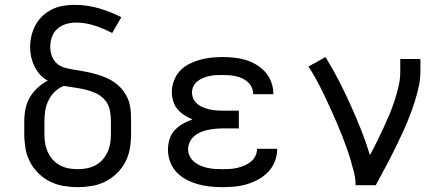

<svg xmlns="http://www.w3.org/2000/svg" viewBox="-20 -763 1840 791"><path d="M300 8Q271 8 241.5 3Q212 -2 186 -15Q160 -28 138.5 -49Q117 -70 103.5 -96Q90 -122 85 -151.5Q80 -181 80 -210V-263Q80 -289 85 -314.5Q90 -340 103 -362Q116 -384 135 -401.5Q154 -419 177 -431Q159 -440 145 -455.5Q131 -471 122 -489.5Q113 -508 108.5 -528Q104 -548 104 -569Q104 -592 109.5 -615.5Q115 -639 126.5 -660Q138 -681 155.5 -697.5Q173 -714 194.5 -724.5Q216 -735 240 -739Q264 -743 287 -743Q338 -743 386.5 -729Q435 -715 480 -692L442 -627Q408 -645 370 -657.5Q332 -670 293 -670Q272 -670 252 -664Q232 -658 216.5 -644.5Q201 -631 194 -611Q187 -591 187 -570Q187 -552 193 -534Q199 -516 212 -503.5Q225 -491 242.5 -485.5Q260 -480 278.5 -477Q297 -474 315 -471Q333 -468 350.5 -464Q368 -460 385.5 -454.5Q403 -449 420 -441.5Q437 -434 452 -423.5Q467 -413 479 -399.5Q491 -386 500 -370Q509 -354 513.5 -336Q518 -318 519 -300Q520 -282 520 -263V-210Q520 -181 515 -151.5Q510 -122 496.5 -96Q483 -70 461.5 -49Q440 -28 414 -15Q388 -2 358.5 3Q329 8 300 8ZM300 -66Q319 -66 337.5 -69.5Q356 -73 373 -82Q390 -91 402.5 -105Q415 -119 423 -136.5Q431 -154 434 -172.5Q437 -191 437 -210V-263Q437 -286 432.5 -309Q428 -332 413 -350Q398 -368 377 -378Q356 -388 333.5 -393.5Q311 -399 288.5 -402Q266 -405 243 -409Q222 -401 206 -385.5Q190 -370 180 -350Q170 -330 166.5 -308Q163 -286 163 -263V-210Q163 -191 166 -172.5Q169 -154 177 -136.5Q185 -119 197.5 -105Q210 -91 227 -82Q244 -73 262.5 -69.5Q281 -66 300 -66Z M897 8Q872 8 846.5 5.5Q821 3 796 -4Q771 -11 748 -23Q725 -35 707.5 -53.5Q690 -72 681 -96.5Q672 -121 672 -147Q672 -168 678.5 -189.5Q685 -211 700 -227Q715 -243 734 -253.5Q753 -264 773 -271Q756 -278 739.5 -288.5Q723 -299 711 -313.5Q699 -328 693.5 -346.5Q688 -365 688 -384Q688 -408 696.5 -430.5Q705 -453 721 -470.5Q737 -488 758.5 -499Q780 -510 803 -516.5Q826 -523 849.5 -525.5Q873 -528 897 -528Q921 -528 945 -525.5Q969 -523 992 -516Q1015 -509 1036 -496.5Q1057 -484 1073 -466Q1089 -448 1097.5 -425Q1106 -402 1106 -378Q1106 -377 1106 -376.5Q1106 -376 1106 -375H1023Q1023 -375 1023 -375.5Q1023 -376 1023 -376Q1023 -390 1017 -403Q1011 -416 1001 -425Q991 -434 978 -440Q965 -446 951.5 -449Q938 -452 924.5 -453Q911 -454 897 -454Q884 -454 870.5 -453.5Q857 -453 843.5 -450Q830 -447 817.5 -442Q805 -437 794 -428.5Q783 -420 777 -408Q771 -396 771 -382Q771 -368 777 -355.5Q783 -343 794 -334Q805 -325 818 -320Q831 -315 844.5 -312Q858 -309 872 -308Q886 -307 900 -307H964V-234H900Q884 -234 868.5 -232.5Q853 -231 837.5 -228Q822 -225 807.5 -219Q793 -213 781 -203Q769 -193 762 -178.5Q755 -164 755 -148Q755 -148 755 -148Q755 -148 755 -148Q755 -133 762 -119Q769 -105 781 -95.5Q793 -86 807 -80Q821 -74 836 -71Q851 -68 866.5 -67Q882 -66 897 -66Q913 -66 928 -67Q943 -68 958 -71.5Q973 -75 987 -81Q1001 -87 1013 -96.5Q1025 -106 1032 -120Q1039 -134 1039 -150Q1039 -150 1039 -150Q1039 -150 1039 -150H1122Q1122 -149 1122 -149Q1122 -149 1122 -148Q1122 -123 1112.5 -98.5Q1103 -74 1085.5 -55.5Q1068 -37 1045.5 -24.5Q1023 -12 998.5 -4.5Q974 3 948.5 5.5Q923 8 897 8Z M1445 0Q1445 -27 1438.5 -52.5Q1432 -78 1424.5 -103.5Q1417 -129 1408 -154Q1399 -179 1389.5 -203.5Q1380 -228 1369.5 -252.5Q1359 -277 1348 -301.5Q1337 -326 1326 -349.5Q1315 -373 1303 -397Q1291 -421 1278 -444Q1265 -467 1251 -489L1321 -528Q1350 -481 1375.5 -431.5Q1401 -382 1424 -331Q1447 -280 1467.5 -228.5Q1488 -177 1504 -124Q1519 -151 1532.5 -178.5Q1546 -206 1559 -234Q1572 -262 1584 -290.5Q1596 -319 1605.5 -348Q1615 -377 1622 -407Q1629 -437 1629 -468V-520H1712V-468Q1712 -436 1705 -405Q1698 -374 1688.5 -344Q1679 -314 1667.5 -284.5Q1656 -255 1643 -226Q1630 -197 1616 -168.5Q1602 -140 1587.5 -111.5Q1573 -83 1558 -55.5Q1543 -28 1528 0Z"/></svg>

Font: Iosevka Custom Extended
Style: Regular
Weight: 400
Width: 7
Monospace: yes
Designer: Belleve Invis
Foundry: Belleve Invis
Version: Version 11.2.4; ttfautohint (v1.8.4)